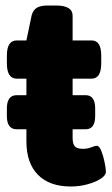

<svg xmlns="http://www.w3.org/2000/svg" viewBox="-20 -670 406 698"><path d="M41 -200Q5 -200 5 -248V-276Q5 -324 41 -324H76V-384H41Q5 -384 5 -440V-468Q5 -523 41 -523H76L95 -614Q100 -633 113.5 -641.5Q127 -650 154 -650H183Q244 -650 244 -613V-523H313Q348 -523 348 -468V-440Q348 -384 313 -384H244V-324H291Q326 -324 326 -276V-248Q326 -200 291 -200H244V-169Q244 -146 252.5 -137.5Q261 -129 281 -129Q299 -129 312 -134.5Q325 -140 332 -140Q341 -140 348.5 -121Q356 -102 360.5 -79Q365 -56 365 -46Q365 -32 346 -20Q327 -8 298 0Q269 8 237 8Q160 8 118 -34.5Q76 -77 76 -156V-200Z"/></svg>

Font: Asap Semi Expanded ExtraBold
Style: Regular
Weight: 800
Width: 6
Designer: Pablo Cosgaya
Foundry: Omnibus-Type
Version: Version 3.001; ttfautohint (v1.8.4.7-5d5b)